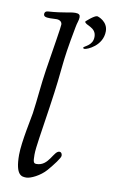

<svg xmlns="http://www.w3.org/2000/svg" viewBox="-86 -795 502 849"><g transform="rotate(10 164.5 -370.5)"><path d="M232 -717C232 -700 284 -702 284 -657C284 -616 243 -609 243 -601C243 -599 246 -597 249 -597C262 -597 329 -625 329 -690C329 -734 284 -749 280 -749C266 -749 232 -717 232 -717ZM46 -86C46 8 75 8 95 8C114 8 156 -12 182 -42C206 -70 232 -104 232 -114C232 -124 227 -130 220 -130C194 -130 184 -59 129 -59C116 -59 113 -64 113 -98C113 -132 125 -195 142 -313C174 -528 157 -491 194 -685C197 -704 204 -717 204 -731C204 -741 199 -747 183 -747C157 -747 135 -737 62 -732C49 -731 47 -723 47 -718C47 -707 56 -704 76 -704C88 -704 90 -705 105 -705C120 -705 130 -697 130 -685C130 -673 115 -583 98 -475C88 -411 83 -340 74 -277C72 -261 46 -143 46 -86Z"/></g></svg>

Font: OFL Sorts Mill Goudy
Style: Italic
Weight: 500
Italic angle: -6°
Version: Version 003.000